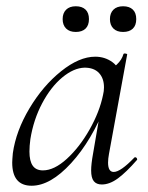

<svg xmlns="http://www.w3.org/2000/svg" viewBox="-20 -580 474 613"><path d="M19 -61Q19 -69 21 -91Q31 -162 74 -234Q117 -306 175 -352.5Q233 -399 284 -399Q315 -399 339 -381.5Q363 -364 366 -330L323 -357Q337 -359 353 -374Q369 -389 374 -407Q375 -410 381 -409Q387 -408 386 -406L328 -89Q325 -73 325 -61Q325 -31 343 -31Q365 -31 409 -77Q410 -78 412 -78Q415 -78 417 -74.5Q419 -71 417 -69Q383 -30 356.5 -10.5Q330 9 305 9Q288 9 279.5 -1.5Q271 -12 271 -36Q271 -56 277 -89L301 -229L318 -246Q273 -131 207 -59Q141 13 81 13Q19 13 19 -61ZM309 -277Q312 -289 312 -301Q312 -330 296 -347Q280 -364 250 -364Q215 -363 178.5 -332.5Q142 -302 114.5 -250Q87 -198 77 -136Q74 -114 74 -96Q74 -66 84.5 -51Q95 -36 117 -36Q153 -36 193.5 -73Q234 -110 266 -166.5Q298 -223 309 -277ZM331 -519Q331 -538 342 -549Q353 -560 373 -560Q393 -560 404 -549.5Q415 -539 415 -519Q415 -499 404 -488.5Q393 -478 373 -478Q353 -478 342 -489Q331 -500 331 -519ZM180 -519Q180 -538 191 -549Q202 -560 222 -560Q242 -560 253 -549.5Q264 -539 264 -519Q264 -499 253 -488.5Q242 -478 222 -478Q202 -478 191 -489Q180 -500 180 -519Z"/></svg>

Font: Cormorant Infant
Style: Italic
Weight: 400
Italic angle: -10°
Designer: Christian Thalmann (Catharsis Fonts)
Foundry: Catharsis Fonts
Version: Version 4.000